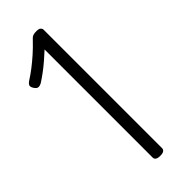

<svg xmlns="http://www.w3.org/2000/svg" viewBox="-358 -1201 1269 1269"><g transform="rotate(-45 276.0 -567.0)"><path d="M297 14Q274 14 263.5 6.5Q253 -1 253 -14V-1024Q226 -999 196 -973Q166 -947 135.5 -924.5Q105 -902 77 -884Q62 -876 49 -876.5Q36 -877 24 -894Q11 -913 13.5 -925Q16 -937 35 -950Q71 -973 104 -998.5Q137 -1024 171.5 -1054.5Q206 -1085 245 -1126Q253 -1135 260 -1139.5Q267 -1144 276.5 -1146Q286 -1148 301 -1148Q324 -1148 332.5 -1139.5Q341 -1131 341 -1121V-14Q341 -1 330.5 6.5Q320 14 297 14Z"/></g></svg>

Font: Playwrite CL
Style: Regular
Weight: 400
Designer: Veronika Burian, José Scaglione
Foundry: TypeTogether
Version: Version 1.002